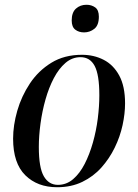

<svg xmlns="http://www.w3.org/2000/svg" viewBox="-20 -776 580 806"><path d="M220 10Q137 10 86 -40.5Q35 -91 35 -194Q35 -250 52.5 -311Q70 -372 105.5 -425.5Q141 -479 195.5 -512.5Q250 -546 324 -546Q374 -546 415 -525Q456 -504 480.5 -459Q505 -414 505 -342Q505 -299 494.5 -250.5Q484 -202 461.5 -156Q439 -110 405.5 -72.5Q372 -35 325.5 -12.5Q279 10 220 10ZM223 0Q259 0 287 -24Q315 -48 335.5 -88Q356 -128 370 -177.5Q384 -227 390.5 -278.5Q397 -330 397 -376Q397 -462 377.5 -499Q358 -536 318 -536Q283 -536 255 -512Q227 -488 206 -448Q185 -408 171 -358.5Q157 -309 150 -257Q143 -205 143 -159Q143 -72 164 -36Q185 0 223 0ZM333 -640Q311 -640 296 -651.5Q281 -663 281 -690Q281 -724 299 -740Q317 -756 343 -756Q364 -756 379.5 -745Q395 -734 395 -706Q395 -670 376 -655Q357 -640 333 -640Z"/></svg>

Font: Noto Serif Display SemiCondensed Medium
Style: Italic
Weight: 500
Width: 4
Italic angle: -12°
Designer: Monotype Design Team
Foundry: Monotype Imaging Inc.
Version: Version 2.009